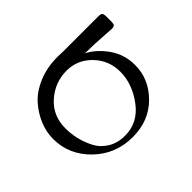

<svg xmlns="http://www.w3.org/2000/svg" viewBox="-101 -596 771 771"><g transform="rotate(-45 284.5 -210.0)"><path d="M41 -210Q41 -248 56 -285.5Q71 -323 99.5 -356Q128 -389 177 -410Q226 -431 287 -431Q292 -431 302 -430.5Q312 -430 318 -430H517Q532 -430 536 -425Q540 -420 540 -404V-378Q540 -365 536 -360.5Q532 -356 520 -356Q518 -356 491 -358Q464 -360 430.5 -361.5Q397 -363 380 -363H375Q419 -340 451.5 -293.5Q484 -247 484 -187Q484 -108 424.5 -48.5Q365 11 273 11Q176 11 108.5 -54.5Q41 -120 41 -210ZM106 -206Q106 -175 113 -144.5Q120 -114 135.5 -83.5Q151 -53 182 -34Q213 -15 255 -15Q329 -15 376 -78.5Q423 -142 423 -210Q423 -275 379 -320.5Q335 -366 273 -366Q207 -366 156.5 -321.5Q106 -277 106 -206Z"/></g></svg>

Font: CMU Serif
Style: Roman
Weight: 500
Version: Version 0.7.0